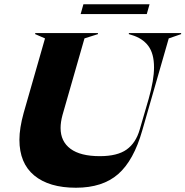

<svg xmlns="http://www.w3.org/2000/svg" viewBox="-20 -867 869 900"><path d="M145 -712H439V-707L376 -687L273 -328Q264 -295 264 -267Q264 -204 310.5 -169.5Q357 -135 448 -135Q530 -135 573.5 -166Q617 -197 635 -260L677 -404Q702 -492 702 -551Q702 -616 675 -652Q648 -688 597 -703L584 -707V-712H829V-707L771 -687L647 -256Q607 -115 534 -51Q461 13 336 13Q210 13 140.5 -44.5Q71 -102 71 -212Q71 -266 91 -338L191 -687L145 -707ZM681 -847 668 -801H358L371 -847Z"/></svg>

Font: Nyght Serif Dark Italic
Style: Regular
Weight: 800
Italic angle: -16°
Designer: Maksym Kobuzan
Version: Version 0.400